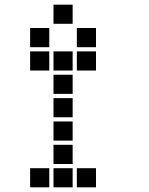

<svg xmlns="http://www.w3.org/2000/svg" viewBox="-20 -811 640 822"><path d="M210 -791Q209 -791 209 -791Q209 -791 209 -790V-710Q209 -709 209 -709Q209 -709 210 -709H290Q291 -709 291 -709Q291 -709 291 -710V-790Q291 -791 291 -791Q291 -791 290 -791ZM110 -691Q109 -691 109 -691Q109 -691 109 -690V-610Q109 -609 109 -609Q109 -609 110 -609H190Q191 -609 191 -609Q191 -609 191 -610V-690Q191 -691 191 -691Q191 -691 190 -691ZM310 -691Q309 -691 309 -691Q309 -691 309 -690V-610Q309 -609 309 -609Q309 -609 310 -609H390Q391 -609 391 -609Q391 -609 391 -610V-690Q391 -691 391 -691Q391 -691 390 -691ZM110 -591Q109 -591 109 -591Q109 -591 109 -590V-510Q109 -509 109 -509Q109 -509 110 -509H190Q191 -509 191 -509Q191 -509 191 -510V-590Q191 -591 191 -591Q191 -591 190 -591ZM210 -591Q209 -591 209 -591Q209 -591 209 -590V-510Q209 -509 209 -509Q209 -509 210 -509H290Q291 -509 291 -509Q291 -509 291 -510V-590Q291 -591 291 -591Q291 -591 290 -591ZM310 -591Q309 -591 309 -591Q309 -591 309 -590V-510Q309 -509 309 -509Q309 -509 310 -509H390Q391 -509 391 -509Q391 -509 391 -510V-590Q391 -591 391 -591Q391 -591 390 -591ZM210 -491Q209 -491 209 -491Q209 -491 209 -490V-410Q209 -409 209 -409Q209 -409 210 -409H290Q291 -409 291 -409Q291 -409 291 -410V-490Q291 -491 291 -491Q291 -491 290 -491ZM210 -391Q209 -391 209 -391Q209 -391 209 -390V-310Q209 -309 209 -309Q209 -309 210 -309H290Q291 -309 291 -309Q291 -309 291 -310V-390Q291 -391 291 -391Q291 -391 290 -391ZM210 -291Q209 -291 209 -291Q209 -291 209 -290V-210Q209 -209 209 -209Q209 -209 210 -209H290Q291 -209 291 -209Q291 -209 291 -210V-290Q291 -291 291 -291Q291 -291 290 -291ZM210 -191Q209 -191 209 -191Q209 -191 209 -190V-110Q209 -109 209 -109Q209 -109 210 -109H290Q291 -109 291 -109Q291 -109 291 -110V-190Q291 -191 291 -191Q291 -191 290 -191ZM110 -91Q109 -91 109 -91Q109 -91 109 -90V-10Q109 -9 109 -9Q109 -9 110 -9H190Q191 -9 191 -9Q191 -9 191 -10V-90Q191 -91 191 -91Q191 -91 190 -91ZM210 -91Q209 -91 209 -91Q209 -91 209 -90V-10Q209 -9 209 -9Q209 -9 210 -9H290Q291 -9 291 -9Q291 -9 291 -10V-90Q291 -91 291 -91Q291 -91 290 -91ZM310 -91Q309 -91 309 -91Q309 -91 309 -90V-10Q309 -9 309 -9Q309 -9 310 -9H390Q391 -9 391 -9Q391 -9 391 -10V-90Q391 -91 391 -91Q391 -91 390 -91Z"/></svg>

Font: Doto Black ExtraBold
Style: Regular
Weight: 800
Monospace: yes
Version: Version 1.000